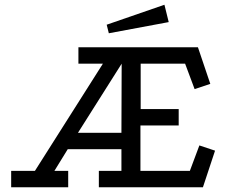

<svg xmlns="http://www.w3.org/2000/svg" viewBox="-20 -788 959 808"><path d="M27 0V-69H127L413 -520H310V-589H813L865 -435L799 -413L759 -520H572V-329H732V-260H571V-69H779L819 -176L885 -154L834 0H396V-69H491V-160H265L209 -69H267V0ZM308 -229H491L492 -520ZM672 -768 690 -695 438 -648 429 -684Z"/></svg>

Font: Podkova
Style: Regular
Weight: 400
Designer: Ilya Yudin
Foundry: Cyreal (www.cyreal.org)
Version: Version 2.103